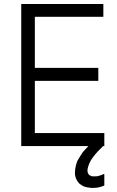

<svg xmlns="http://www.w3.org/2000/svg" viewBox="-20 -727 589 966"><path d="M155.3 -57.6Q193.4 -57.6 230.5 -57.6Q268.6 -57.6 306.6 -57.6Q334 -57.6 361.3 -57.6Q388.7 -57.6 416 -57.6Q438.5 -57.6 460 -57.6Q482.4 -57.6 504.9 -57.6Q504.9 -55.7 504.9 -53.7Q504.9 -51.8 504.9 -49.8Q504.9 -43.9 504.9 -39.1Q504.9 -33.2 504.9 -27.3Q504.9 -23.4 504.9 -19.5Q504.9 -15.6 504.9 -11.7Q504.9 -6.8 504.9 -2Q504.9 2.9 504.9 7.8Q503.9 7.8 502 7.8Q501 7.8 499 7.8Q485.4 20.5 472.7 34.2Q460 47.9 448.2 63.5Q442.4 71.3 437.5 79.1Q432.6 87.9 428.7 96.7Q423.8 108.4 420.9 122.1Q418 136.7 424.8 148.4Q426.8 151.4 428.7 153.3Q430.7 155.3 434.6 156.2Q438.5 159.2 444.3 160.2Q449.2 160.2 454.1 160.2Q459 160.2 462.9 160.2Q466.8 160.2 471.7 159.2Q474.6 158.2 477.5 157.2Q480.5 157.2 483.4 156.2Q488.3 154.3 493.2 152.3Q498 150.4 502.9 148.4Q503.9 148.4 503.9 149.4Q504.9 149.4 504.9 149.4Q504.9 152.3 504.9 154.3Q504.9 156.2 504.9 159.2Q504.9 164.1 504.9 168.9Q504.9 173.8 504.9 179.7Q504.9 182.6 504.9 185.5Q504.9 189.5 504.9 192.4Q504.9 196.3 504.9 199.2Q504.9 202.1 504.9 206.1Q503.9 206.1 502.9 207Q502 207 501 208Q495.1 210 490.2 211.9Q485.4 212.9 479.5 214.8Q475.6 215.8 470.7 216.8Q466.8 216.8 461.9 217.8Q460 217.8 455.1 217.8Q450.2 218.8 443.4 218.8Q431.6 217.8 419.9 215.8Q408.2 213.9 397.5 209Q388.7 204.1 380.9 198.2Q374 191.4 368.2 182.6Q354.5 160.2 357.4 133.8Q359.4 107.4 369.1 83Q375 72.3 381.8 61.5Q387.7 50.8 395.5 40Q402.3 32.2 410.2 23.4Q417 15.6 424.8 7.8Q387.7 7.8 349.6 7.8Q312.5 7.8 275.4 7.8Q247.1 7.8 219.7 7.8Q191.4 7.8 164.1 7.8Q144.5 7.8 126 7.8Q106.4 7.8 86.9 7.8Q86.9 5.9 86.9 3.9Q86.9 2 86.9 0Q86.9 -80.1 86.9 -159.2Q86.9 -238.3 86.9 -318.4Q86.9 -373 86.9 -427.7Q86.9 -482.4 86.9 -537.1Q86.9 -579.1 86.9 -622.1Q86.9 -665 86.9 -707Q88.9 -707 90.8 -707Q92.8 -707 94.7 -707Q139.6 -707 184.6 -707Q230.5 -707 275.4 -707Q306.6 -707 337.9 -707Q368.2 -707 399.4 -707Q424.8 -707 450.2 -707Q474.6 -707 500 -707Q500 -706.1 500 -704.1Q500 -702.1 500 -700.2Q500 -694.3 500 -688.5Q500 -682.6 500 -677.7Q500 -673.8 500 -669.9Q500 -666 500 -662.1Q500 -657.2 500 -652.3Q500 -647.5 500 -642.6Q498 -642.6 496.1 -642.6Q494.1 -642.6 492.2 -642.6Q453.1 -642.6 414.1 -642.6Q375 -642.6 335.9 -642.6Q308.6 -642.6 282.2 -642.6Q254.9 -642.6 227.5 -642.6Q210 -642.6 191.4 -642.6Q172.9 -642.6 155.3 -642.6Q155.3 -613.3 155.3 -584Q155.3 -555.7 155.3 -526.4Q155.3 -504.9 155.3 -484.4Q155.3 -462.9 155.3 -441.4Q155.3 -427.7 155.3 -413.1Q155.3 -399.4 155.3 -385.7Q189.5 -385.7 223.6 -385.7Q258.8 -385.7 293 -385.7Q318.4 -385.7 342.8 -385.7Q368.2 -385.7 392.6 -385.7Q413.1 -385.7 433.6 -385.7Q454.1 -385.7 474.6 -385.7Q474.6 -383.8 474.6 -381.8Q474.6 -379.9 474.6 -377.9Q474.6 -372.1 474.6 -366.2Q474.6 -361.3 474.6 -355.5Q474.6 -351.6 474.6 -347.7Q474.6 -343.8 474.6 -339.8Q474.6 -335 474.6 -330.1Q474.6 -325.2 474.6 -320.3Q472.7 -320.3 471.7 -320.3Q469.7 -320.3 467.8 -320.3Q430.7 -320.3 394.5 -320.3Q358.4 -320.3 322.3 -320.3Q296.9 -320.3 272.5 -320.3Q247.1 -320.3 222.7 -320.3Q205.1 -320.3 188.5 -320.3Q171.9 -320.3 155.3 -320.3Q155.3 -291 155.3 -260.7Q155.3 -231.4 155.3 -201.2Q155.3 -179.7 155.3 -158.2Q155.3 -136.7 155.3 -115.2Q155.3 -107.4 155.3 -100.6Q155.3 -92.8 155.3 -85.9Q155.3 -79.1 155.3 -71.3Q155.3 -64.5 155.3 -57.6Z"/></svg>

Font: LeFont
Style: Light
Weight: 300
Designer: Leryon MEDIA
Version: Version 1.0